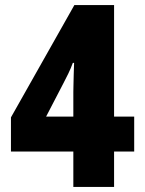

<svg xmlns="http://www.w3.org/2000/svg" viewBox="-20 -734 570 754"><path d="M268 0V-139H23V-273L272 -714H428V-276H507V-139H428V0ZM161 -276H268V-373Q268 -381 268.5 -400Q269 -419 269.5 -442.5Q270 -466 271 -487H266Q258 -465 248 -444.5Q238 -424 229 -407Z"/></svg>

Font: Noto Sans Mono Condensed Black
Style: Regular
Weight: 900
Width: 3
Designer: Monotype Design Team
Foundry: Monotype Imaging Inc.
Version: Version 2.014